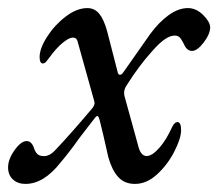

<svg xmlns="http://www.w3.org/2000/svg" viewBox="-36 -441 540 475"><path d="M-16 -27Q-16 -47 0 -69.5Q16 -92 30 -92Q42 -92 48 -75Q54 -55 70 -55Q86 -53 102 -71Q140 -111 193 -174Q198 -181 198 -187L196 -195L158 -331Q156 -341 153 -344.5Q150 -348 144 -348Q135 -348 119 -335Q103 -322 85 -297Q84 -296 79.5 -290Q75 -284 70 -284Q62 -284 62 -300Q62 -321 80.5 -350Q99 -379 126.5 -400Q154 -421 180 -421Q198 -421 209.5 -407Q221 -393 229 -364L255 -263Q256 -256 261 -256Q265 -256 269 -262L335 -356Q356 -385 380.5 -403Q405 -421 429 -421Q449 -421 466 -404.5Q483 -388 484 -374Q484 -357 468 -336Q452 -315 439 -315Q426 -315 419 -332Q413 -344 408.5 -348.5Q404 -353 396 -353Q374 -353 341 -315Q309 -280 278 -231Q271 -221 271 -211Q271 -205 274 -196L306 -80Q312 -55 327 -55Q340 -55 357.5 -74.5Q375 -94 390 -127Q396 -139 403 -139Q412 -139 412 -119Q412 -99 395.5 -66.5Q379 -34 353 -10Q327 14 298 14Q272 14 256.5 -3Q241 -20 232 -52Q218 -115 211 -142Q208 -154 205 -154Q202 -154 197 -147L160 -99Q136 -65 113 -38Q72 14 27 14Q8 14 -4 3Q-16 -8 -16 -27Z"/></svg>

Font: EB Garamond Medium
Style: Italic
Weight: 500
Italic angle: -17.2°
Designer: Georg Duffner and Octavio Pardo
Foundry: Georg Duffner
Version: Version 1.000